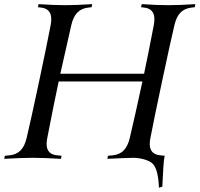

<svg xmlns="http://www.w3.org/2000/svg" viewBox="-20 -752 945 909"><path d="M488.3 0 491.2 -14.6 512.7 -16.6Q545.4 -19.5 565.4 -39.6Q585.4 -59.6 594.7 -100.1Q619.1 -203.1 654.3 -366.2H257.8Q233.4 -252.4 204.1 -100.1Q200.7 -84.5 200.7 -70.3Q200.7 -21 251 -16.6L271.5 -14.6L268.6 0Q187.5 -4.9 135.3 -4.9Q82.5 -4.9 0 0L2.9 -14.6L24.4 -16.6Q57.1 -19.5 77.1 -39.6Q97.2 -59.6 106.4 -100.1Q125.5 -180.2 164.6 -364Q203.6 -547.9 219.7 -632.3Q222.7 -648.4 222.7 -661.6Q222.7 -711.4 172.9 -716.3L159.7 -717.8L162.6 -732.4Q236.3 -727.5 288.6 -727.5Q341.3 -727.5 416.5 -732.4L413.6 -717.8L399.4 -716.3Q366.2 -712.9 346.4 -692.9Q326.7 -672.9 317.4 -632.3Q280.3 -470.7 265.6 -402.8H662.1Q680.2 -487.8 708 -632.3Q710.9 -648.4 710.9 -661.6Q710.9 -711.4 661.1 -716.3L647.9 -717.8L650.9 -732.4Q724.6 -727.5 776.9 -727.5Q829.6 -727.5 904.8 -732.4L901.9 -717.8L887.7 -716.3Q854 -712.4 834.5 -692.6Q814.9 -672.9 805.7 -632.3Q786.6 -552.2 747.6 -368.4Q708.5 -184.6 692.4 -100.1Q689 -84.5 689 -70.3Q689 -21 739.3 -16.6L759.8 -14.6L758.3 -7.3Q753.4 17.1 748.5 131.8L732.4 136.7Q729.5 56.6 707 27.8Q696.3 13.7 670.2 4.9Q644 -3.9 614.3 -4.9Q560.5 -3.9 488.3 0Z"/></svg>

Font: Flanker
Style: Italic
Weight: 400
Italic angle: -12°
Designer: Flanker
Version: Version 2.027